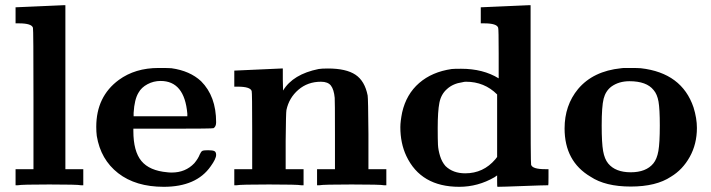

<svg xmlns="http://www.w3.org/2000/svg" viewBox="-20 -714 2739 740"><path d="M43 -686Q44 -686 135 -690L226 -694H232V-62H301V0H292Q279 -3 170 -3Q62 -3 49 0H40V-62H109V-332Q109 -602 107 -607Q102 -624 53 -624H40V-686Z M782 -135Q800 -135 806.5 -131.5Q813 -128 813 -117Q813 -102 792 -73Q737 6 611 6Q503 6 435.5 -46.5Q368 -99 353 -190Q351 -206 351 -225Q351 -342 438 -406Q501 -452 591 -452Q633 -452 641 -451Q712 -441 755 -401Q813 -343 813 -243Q813 -226 803 -220Q799 -218 646 -218H494V-209Q494 -131 525 -93.5Q556 -56 625 -50Q631 -49 642 -49Q695 -49 729 -85Q744 -103 750 -119Q755 -130 760 -132.5Q765 -135 782 -135ZM702 -276Q691 -402 599 -402Q572 -402 548.5 -389.5Q525 -377 514 -357Q498 -331 495 -279V-266H702Z M886 -442Q1063 -450 1064 -450H1070V-407L1071 -365Q1109 -428 1208 -448Q1220 -450 1244 -450Q1314 -450 1350 -426Q1386 -402 1397 -346Q1399 -335 1400 -198V-62H1469V0H1460Q1447 -3 1335 -3Q1225 -3 1211 0H1202V-62H1271V-194Q1271 -330 1270 -337Q1267 -369 1255.5 -384Q1244 -399 1217 -399Q1166 -399 1130 -368Q1094 -337 1084 -290Q1082 -281 1081 -171V-62H1150V0H1141Q1127 -3 1017 -3Q906 -3 892 0H883V-62H952V-210Q952 -358 950 -363Q945 -380 896 -380H883V-442Z M1836 -686Q1837 -686 1928 -690L2019 -694H2025V-389Q2025 -84 2027 -79Q2032 -62 2081 -62H2094V-31Q2094 0 2093 0Q2073 0 1995 3Q1917 6 1897 6Q1896 6 1896 -16V-38L1886 -31Q1822 6 1750 6Q1602 6 1546 -113Q1523 -162 1523 -224Q1523 -246 1530 -281Q1546 -351 1595.5 -394Q1645 -437 1721 -448Q1730 -449 1757 -449Q1842 -449 1902 -412V-507Q1902 -602 1900 -607Q1895 -624 1846 -624H1833V-686ZM1896 -350Q1847 -399 1776 -399Q1769 -399 1762 -397Q1726 -392 1703 -371Q1680 -351 1673.5 -318Q1667 -285 1667 -221Q1667 -176 1668 -156Q1669 -136 1676 -113Q1683 -90 1697 -74Q1726 -46 1773 -46Q1843 -46 1889 -100L1896 -109Z M2389 -452H2403Q2443 -452 2450 -451Q2608 -433 2653 -300Q2666 -258 2666 -221Q2666 -159 2638.5 -109.5Q2611 -60 2566 -33Q2509 5 2411 5Q2313 5 2256 -33Q2156 -92 2156 -219Q2156 -308 2208 -371Q2266 -440 2374 -451Q2380 -452 2389 -452ZM2499 -367Q2472 -401 2406 -401Q2365 -401 2336 -380Q2314 -363 2306.5 -333.5Q2299 -304 2299 -230Q2299 -163 2304.5 -132Q2310 -101 2324 -84Q2352 -50 2411 -50Q2470 -50 2498 -84Q2512 -101 2517.5 -132Q2523 -163 2523 -230Q2523 -294 2518 -322.5Q2513 -351 2499 -367Z"/></svg>

Font: KaTeX_Main
Style: Bold
Weight: 700
Version: Version 1.1; ttfautohint (v1.3)